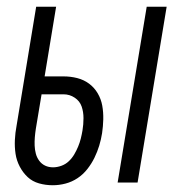

<svg xmlns="http://www.w3.org/2000/svg" viewBox="-20 -540 540 568"><path d="M328 0 414 -520H473L387 0ZM136 8Q115 8 95.5 2.5Q76 -3 62 -16Q48 -29 38.5 -47Q29 -65 26 -85Q23 -105 24 -126Q25 -147 29 -168L87 -520H146L112 -314H168Q189 -314 208.5 -309Q228 -304 243.5 -292.5Q259 -281 269 -264Q279 -247 282.5 -227.5Q286 -208 285.5 -187Q285 -166 282 -146Q279 -127 273.5 -109Q268 -91 259.5 -73.5Q251 -56 238.5 -40Q226 -24 209.5 -13Q193 -2 174 3Q155 8 136 8ZM137 -45Q149 -45 161.5 -49.5Q174 -54 183.5 -63Q193 -72 199.5 -83Q206 -94 211 -106Q216 -118 219 -130Q222 -142 224 -154Q227 -172 227 -190.5Q227 -209 221.5 -225Q216 -241 201 -251Q186 -261 168 -261H103L86 -159Q84 -146 83 -133.5Q82 -121 82.5 -109Q83 -97 86 -85.5Q89 -74 96 -64.5Q103 -55 113.5 -50Q124 -45 137 -45Z"/></svg>

Font: Iosevka Light
Style: Italic
Weight: 300
Italic angle: -9°
Monospace: yes
Designer: Belleve Invis
Foundry: Belleve Invis
Version: Version 32.5.0; ttfautohint (v1.8.4)